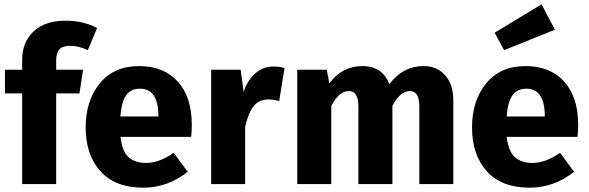

<svg xmlns="http://www.w3.org/2000/svg" viewBox="-20 -855 2735 892"><path d="M305 -642Q271 -642 256 -626Q241 -610 241 -572V-531H366L349 -421H241V0H83V-421H3V-531H83V-578Q83 -658 135.5 -708.5Q188 -759 286 -759Q365 -759 431 -725L388 -622Q348 -642 305 -642Z M871 -276Q871 -243 868 -219H540Q547 -152 577 -125Q607 -98 660 -98Q719 -98 787 -145L852 -57Q759 17 645 17Q516 17 447 -59Q378 -135 378 -263Q378 -387 443.5 -467.5Q509 -548 626 -548Q741 -548 806 -476Q871 -404 871 -276ZM716 -314V-321Q714 -443 630 -443Q589 -443 567 -413.5Q545 -384 539 -314Z M1249 -546Q1277 -546 1302 -539L1277 -386Q1247 -393 1229 -393Q1183 -393 1158.5 -362Q1134 -331 1119 -267V0H961V-531H1098L1112 -428Q1130 -483 1166.5 -514.5Q1203 -546 1249 -546Z M1948 -548Q2010 -548 2048 -505.5Q2086 -463 2086 -388V0H1928V-361Q1928 -432 1884 -432Q1839 -432 1803 -363V0H1645V-361Q1645 -432 1600 -432Q1555 -432 1519 -363V0H1361V-531H1498L1510 -468Q1570 -548 1664 -548Q1756 -548 1789 -464Q1852 -548 1948 -548Z M2558 -717 2322 -622 2278 -703 2496 -835ZM2666 -276Q2666 -243 2663 -219H2334Q2342 -152 2372 -125Q2402 -98 2455 -98Q2514 -98 2582 -145L2647 -57Q2554 17 2440 17Q2311 17 2242 -59Q2173 -135 2173 -263Q2173 -387 2238.5 -467.5Q2304 -548 2421 -548Q2536 -548 2601 -476Q2666 -404 2666 -276ZM2511 -314V-321Q2509 -443 2425 -443Q2384 -443 2361.5 -413Q2339 -383 2334 -314Z"/></svg>

Font: Fira Sans
Style: Bold
Weight: 700
Designer: bBox Type GmbH & Carrois Corporate GbR & Edenspiekermann AG
Foundry: bBox Type GmbH & Carrois Corporate GbR & Edenspiekermann AG
Version: Version 4.301;PS 004.301;hotconv 1.0.88;makeotf.lib2.5.64775